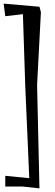

<svg xmlns="http://www.w3.org/2000/svg" viewBox="-20 -836 305 1056"><path d="M197 -799 205 -769 184 -369 197 200 105 190H9V131L141 144L119 -360L106 -758L9 -747L0 -816Z"/></svg>

Font: Underdog
Style: Regular
Weight: 400
Designer: Sergey Steblina
Foundry: Sergey Steblina, Jovanny Lemonad
Version: Version 1.001; ttfautohint (v0.9)